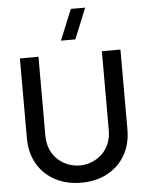

<svg xmlns="http://www.w3.org/2000/svg" viewBox="-63 -1026 841 1092"><g transform="rotate(-5 357.0 -480.0)"><path d="M393.5 -800H311.5L383 -975H465ZM357 15Q272.5 15 207.8 -19.8Q143 -54.5 106.5 -117.2Q70 -180 70 -265V-719.5L176 -720V-270.5Q176 -224.5 191.5 -189.5Q207 -154.5 233 -131Q259 -107.5 291.2 -95.5Q323.5 -83.5 357 -83.5Q391 -83.5 423.2 -95.8Q455.5 -108 481.5 -131.5Q507.5 -155 522.8 -190Q538 -225 538 -270.5V-720H644V-265Q644 -180.5 607.5 -117.5Q571 -54.5 506.2 -19.8Q441.5 15 357 15Z"/></g></svg>

Font: Cns Manrope SemBd
Style: Regular
Weight: 600
Designer: Mikhail Sharanda
Foundry: Mikhail Sharanda
Version: Version 4.504